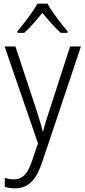

<svg xmlns="http://www.w3.org/2000/svg" viewBox="-20 -785 463 1046"><path d="M239 -765H184C160 -721 109 -655 75 -615V-606H112C144 -635 181 -678 211 -715C242 -677 278 -635 311 -606H348V-615C316 -651 263 -720 239 -765ZM5 -532 187 -4 155 90C131 163 103 192 55 192C37 192 21 189 6 184V233C23 238 40 241 62 241C136 241 178 193 210 98L421 -532H362L253 -195C237 -147 223 -104 215 -70H212C205 -103 193 -140 175 -196L64 -532Z"/></svg>

Font: Noto Sans Khmer SemiCondensed Light
Style: Regular
Weight: 300
Width: 4
Designer: Danh Hong and the Monotype Design Team
Foundry: Monotype Imaging Inc.
Version: Version 2.004